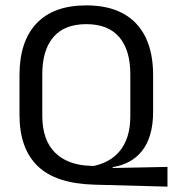

<svg xmlns="http://www.w3.org/2000/svg" viewBox="-20 -671 639 710"><path d="M599.3 19.2 329.3 11.9Q185.5 8 118.8 -57.4Q52.1 -122.7 52.1 -245.8V-393.5Q52.1 -517.6 115 -584.4Q178 -651.1 299.1 -651.1Q380 -651.1 434.9 -621.2Q489.8 -591.3 518 -533.8Q546.2 -476.3 546.2 -393.5V-258.2Q546.2 -209 535.2 -172.7Q524.2 -136.4 504.3 -111.8Q484.4 -87.3 457.3 -72.8Q430.3 -58.3 397.7 -53.2L395.8 -49.7L599.3 -53.8ZM315.1 -57.7 326.2 -57.3Q354 -63 378.7 -76.2Q403.4 -89.5 422.1 -111.6Q440.8 -133.7 451.4 -166.1Q461.9 -198.5 461.9 -242.5V-396.8Q461.9 -485.8 420.9 -533.8Q379.9 -581.7 299.1 -581.7Q218.4 -581.7 177.4 -533.8Q136.4 -485.8 136.4 -396.8V-242.7Q136.4 -154.3 182.9 -107.3Q229.5 -60.4 315.1 -57.7Z"/></svg>

Font: Anek Gujarati Medium
Style: Regular
Weight: 500
Designer: Mrunmayee Ghaisas (Gujarati), Yesha Goshar (Latin)
Foundry: Ek Type
Version: Version 1.003